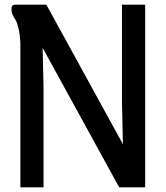

<svg xmlns="http://www.w3.org/2000/svg" viewBox="-20 -800 707 820"><path d="M501 -780H600V0H489L162 -596L166 -423V0H67V-616Q65 -655 58.5 -681Q52 -707 45.5 -716.5Q39 -726 34 -737Q29 -748 29 -761Q29 -768 30.5 -772.5Q32 -777 37.5 -778.5Q43 -780 44 -780Q45 -780 53 -780H178L505 -184L501 -357Z"/></svg>

Font: Coupeur_Texte
Style: Regular
Weight: 400
Designer: Léa Rolland
Version: Version 1.000;PS 001.000;hotconv 1.0.88;makeotf.lib2.5.64775